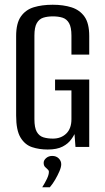

<svg xmlns="http://www.w3.org/2000/svg" viewBox="-20 -619 441 809"><path d="M181 11Q145 11 115 1Q85 -9 66.5 -39.5Q48 -70 48 -132V-467Q48 -521 68 -549.5Q88 -578 122.5 -588.5Q157 -599 202 -599Q247 -599 281.5 -588Q316 -577 336 -549Q356 -521 356 -467V-389H281V-469Q281 -504 271 -521.5Q261 -539 243.5 -544.5Q226 -550 203 -550Q180 -550 162.5 -544.5Q145 -539 135 -521.5Q125 -504 125 -469V-117Q125 -81 135 -63.5Q145 -46 162.5 -40.5Q180 -35 203 -35Q237 -35 259 -56Q281 -77 281 -117V-238H212V-284H356V0H298L294 -54Q291 -48 287.5 -42.5Q284 -37 281 -33Q268 -14 244 -1.5Q220 11 181 11ZM158 170Q170 151 178 134Q186 117 186 105Q186 99 180.5 94.5Q175 90 169.5 84Q164 78 164 67Q164 56 174.5 47Q185 38 200 38Q217 38 227.5 48.5Q238 59 238 73Q238 85 230.5 102.5Q223 120 212.5 138Q202 156 190 170Z"/></svg>

Font: Alumni Sans Thin Medium
Style: Regular
Weight: 500
Version: Version 1.018